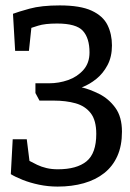

<svg xmlns="http://www.w3.org/2000/svg" viewBox="-20 -680 482 710"><path d="M193 10Q158 10 124.5 3Q91 -4 63.5 -15Q36 -26 20 -36L27 -165H79L89 -85Q102 -78 117.5 -70.5Q133 -63 152 -58.5Q171 -54 194 -54Q264 -54 300 -83.5Q336 -113 336 -185Q336 -235 315.5 -261.5Q295 -288 259.5 -298Q224 -308 178 -308H126L111 -336V-372H161Q198 -372 232 -384Q266 -396 288.5 -421.5Q311 -447 311 -486Q311 -539 286.5 -566Q262 -593 191 -593Q146 -593 121 -585Q96 -577 96 -577L87 -492H36L28 -629Q46 -636 89.5 -648Q133 -660 201 -660Q277 -660 319 -640.5Q361 -621 377.5 -587.5Q394 -554 394 -512Q394 -470 377.5 -439Q361 -408 336 -388Q311 -368 285 -358L282 -357Q312 -350 347 -332.5Q382 -315 406.5 -281.5Q431 -248 431 -193Q431 -141 414 -103Q397 -65 365.5 -40Q334 -15 290 -2.5Q246 10 193 10Z"/></svg>

Font: Faustina VF Beta
Style: Regular
Weight: 400
Designer: Alfonso Garcia
Foundry: Omnibus-Type
Version: Version 1.006